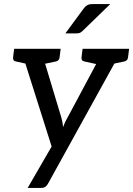

<svg xmlns="http://www.w3.org/2000/svg" viewBox="-20 -745 650 937"><path d="M115 172 232 -30 81 -507H158Q170 -507 176 -501Q182 -495 184 -488L280 -169Q282 -162 284.5 -149Q287 -136 288 -125Q291 -133 294 -140Q297 -147 300.5 -154.5Q304 -162 309 -170L479 -488Q483 -496 491 -501.5Q499 -507 507 -507H578L215 150Q210 160 202.5 166Q195 172 181 172ZM142 -482 145 -507H220L217 -482ZM452 -482 455 -507H530L527 -482ZM151 -507 131 -429 58 -445Q49 -447 46 -452Q43 -457 44 -466L49 -507ZM276 -507 271 -466Q270 -457 265.5 -452Q261 -447 253 -445L176 -429L174 -507ZM485 -507 465 -429 392 -445Q383 -447 380 -452Q377 -457 378 -466L383 -507ZM610 -507 605 -466Q604 -457 599.5 -452Q595 -447 587 -445L510 -429L508 -507ZM431 -725H518L385 -596Q377 -588 370.5 -585Q364 -582 352 -582H299L388 -703Q396 -714 405.5 -719.5Q415 -725 431 -725Z"/></svg>

Font: Aleo
Style: Italic
Weight: 400
Italic angle: -7°
Designer: Alessio Laiso
Foundry: Alessio Laiso
Version: Version 2.001;gftools[0.9.29]